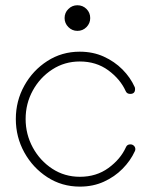

<svg xmlns="http://www.w3.org/2000/svg" viewBox="-20 -691 564 717"><path d="M221.2 -623.5Q221.2 -643.6 235.4 -657.5Q249.5 -671.4 269 -671.4Q289.1 -671.4 303 -657.5Q316.9 -643.6 316.9 -623.5Q316.9 -604 303 -589.8Q289.1 -575.7 269 -575.7Q249.5 -575.7 235.4 -589.8Q221.2 -604 221.2 -623.5ZM39.1 -246.6Q39.1 -314 70.8 -371.1Q102.5 -428.2 156.7 -463.1Q210.9 -498 277.8 -498Q327.1 -498 367.4 -479.7Q407.7 -461.4 437.3 -431.6Q466.8 -401.9 482.9 -366.2Q484.4 -363.3 484.4 -358.4Q484.4 -340.3 466.3 -340.3Q453.6 -340.3 449.2 -351.1Q429.2 -395.5 384.3 -428.5Q339.4 -461.4 277.8 -461.4Q221.2 -461.4 175.3 -431.6Q129.4 -401.9 102.5 -353Q75.7 -304.2 75.7 -246.6Q75.7 -189.5 102.5 -140.1Q129.4 -90.8 175.3 -60.8Q221.2 -30.8 278.3 -30.8Q339.8 -30.8 385 -63.7Q430.2 -96.7 450.2 -141.1Q454.6 -151.9 466.8 -151.9Q474.6 -151.9 480 -146.7Q485.4 -141.6 485.4 -133.8Q485.4 -129.9 483.4 -126Q467.3 -90.8 437.7 -60.8Q408.2 -30.8 367.9 -12.5Q327.6 5.9 278.3 5.9Q210.9 5.9 156.7 -29.3Q102.5 -64.5 70.8 -121.8Q39.1 -179.2 39.1 -246.6Z"/></svg>

Font: Manjari Thin
Style: Regular
Weight: 100
Designer: Santhosh Thottingal <santhosh.thottingal@gmail.com>
Version: Version 2.000